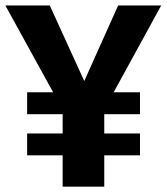

<svg xmlns="http://www.w3.org/2000/svg" viewBox="-27 -696 621 716"><path d="M574.2 -675.6 361.8 -287.8V0H206.6V-287.4L-7 -675.6H158.6L287.2 -393.8L413.6 -675.6ZM495 -198.2V-116.8H74.2V-198.2ZM495 -352V-270.2H74.2V-352Z"/></svg>

Font: Firava
Style: Regular
Weight: 400
Designer: Carrois Corporate & Edenspiekermann AG
Foundry: Greg Finn Gibson
Version: Version 5.000